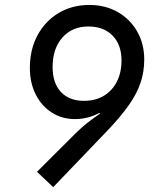

<svg xmlns="http://www.w3.org/2000/svg" viewBox="-20 -752 640 794"><path d="M350 -731.5Q415.5 -731.5 466.8 -702.2Q518 -673 547.2 -622Q576.5 -571 576.5 -505.5Q576.5 -456 561.5 -410.5Q546.5 -365 512.2 -316.5Q478 -268 421 -208.5L200 22L133 -41.5L295.5 -203.5Q317.5 -225 339.8 -242.8Q362 -260.5 393.5 -282L391 -285Q343 -259.5 290 -259.5Q236 -259.5 193.8 -286.8Q151.5 -314 127.5 -361.8Q103.5 -409.5 103.5 -471Q103.5 -547.5 135.2 -606.2Q167 -665 222.5 -698.2Q278 -731.5 350 -731.5ZM345.5 -642.5Q278.5 -642.5 238 -596.8Q197.5 -551 197.5 -475Q197.5 -408.5 231.8 -371.8Q266 -335 327.5 -335Q374.5 -335 409.2 -355.8Q444 -376.5 463.2 -414.2Q482.5 -452 482.5 -502Q482.5 -567 445.5 -604.8Q408.5 -642.5 345.5 -642.5Z"/></svg>

Font: Google Sans Code
Style: Italic
Weight: 400
Italic angle: -10°
Monospace: yes
Designer: Google Sans Code Authors
Foundry: Google LLC
Version: Version 6.000